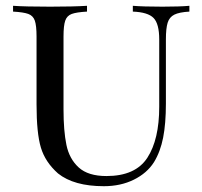

<svg xmlns="http://www.w3.org/2000/svg" viewBox="-20 -628 698 662"><path d="M633 -588Q598 -586 581 -577.5Q564 -569 558 -549.5Q552 -530 552 -492V-271Q552 -202 542.5 -153.5Q533 -105 511 -69Q487 -31 441.5 -8.5Q396 14 338 14Q235 14 180 -30Q136 -69 121 -119Q106 -169 106 -268V-502Q106 -540 100 -557Q94 -574 77.5 -580Q61 -586 25 -588V-608Q67 -605 153 -605Q233 -605 280 -608V-588Q244 -586 227.5 -580Q211 -574 205 -557Q199 -540 199 -502V-251Q199 -177 209 -128.5Q219 -80 251.5 -50.5Q284 -21 347 -21Q447 -21 488 -84Q529 -147 529 -260V-492Q529 -546 509.5 -566Q490 -586 438 -588V-608Q474 -605 540 -605Q600 -605 633 -608Z"/></svg>

Font: Playfair Display SC
Style: Regular
Weight: 400
Designer: Claus Eggers Sørensen
Foundry: Claus Eggers Sørensen
Version: Version 1.200; ttfautohint (v1.6)